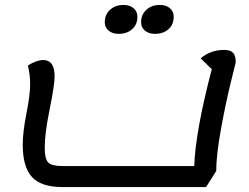

<svg xmlns="http://www.w3.org/2000/svg" viewBox="-20 -732 1009 777"><path d="M607 -595Q582 -595 566.5 -608Q551 -621 551 -642Q551 -673 572.5 -692.5Q594 -712 627 -712Q652 -712 667.5 -699Q683 -686 683 -664Q683 -633 662 -614Q641 -595 607 -595ZM460 -595Q435 -595 419.5 -608Q404 -621 404 -642Q404 -673 425.5 -692.5Q447 -712 480 -712Q505 -712 520.5 -699Q536 -686 536 -664Q536 -633 515 -614Q494 -595 460 -595ZM233 25Q147 25 109.5 -15.5Q72 -56 72 -147Q72 -197 87 -273Q102 -349 102 -391Q102 -429 93 -467Q128 -489 155 -489Q201 -489 201 -423Q201 -388 181 -290Q161 -192 161 -136Q161 -88 175.5 -74Q190 -60 233 -60H766Q771 -200 837 -452L792 -496Q832 -530 887 -530Q912 -530 923 -518.5Q934 -507 934 -480Q934 -479 914 -398.5Q894 -318 874.5 -211Q855 -104 855 -40L814 25Z"/></svg>

Font: Lemonada Light
Style: Regular
Weight: 300
Designer: Mohamed Gaber (Arabic), Eduardo Tunni (Latin)
Foundry: Kief Type Foundry
Version: Version 4.004